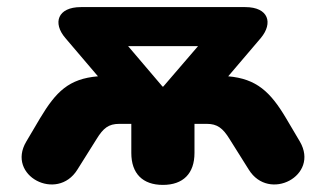

<svg xmlns="http://www.w3.org/2000/svg" viewBox="-20 -512 918 541"><path d="M439 9C496 9 528 -23 528 -81V-163H563C592 -163 608 -151 627 -120L681 -34C738 58 881 -17 825 -113L786 -179C742 -253 703 -290 623 -297L715 -405C750 -447 737 -492 671 -492H208C142 -492 128 -447 164 -405L256 -297C174 -290 138 -254 93 -179L54 -113C-3 -17 141 58 198 -34L252 -120C271 -151 286 -163 316 -163H350V-81C350 -23 382 9 439 9ZM438 -268 341 -382H538L440 -268Z"/></svg>

Font: Nunito Black
Style: Regular
Weight: 900
Designer: Vernon Adams
Foundry: Vernon Adams
Version: Version 3.602